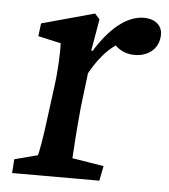

<svg xmlns="http://www.w3.org/2000/svg" viewBox="-43 -554 524 594"><g transform="rotate(5 219.0 -257.0)"><path d="M16 0H287L296 -46L198 -62C199 -87 204 -158 210 -220L223 -328C247 -371 273 -402 301 -421C318 -405 338 -397 362 -397C400 -397 433 -419 437 -458C442 -494 416 -514 381 -514C340 -514 287 -488 231 -398L227 -399L244 -497L229 -514L65 -469L60 -429L131 -413C132 -382 130 -328 123 -278L111 -186C102 -112 94 -73 91 -62L19 -43Z"/></g></svg>

Font: TPK Tissa Web Medium
Style: Italic
Weight: 500
Italic angle: -7°
Designer: Jacques Le Bailly, Suppakit Chalermlarp | Katatrad Co.,Ltd.
Foundry: Jacques Le Bailly, Cadson Demak Co.,Ltd.
Version: Version 5.000;Glyphs 3.1.2 (3151)